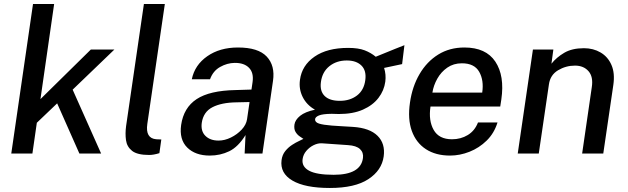

<svg xmlns="http://www.w3.org/2000/svg" viewBox="-20 -763 3120 954"><path d="M36 0 144 -743H249L181 -270.5L431.5 -517H548.5L341 -317.5L482.5 0H374.5L264 -249.5L163 -153L141 0Z M721.5 7Q662 7 636.2 -13.5Q610.5 -34 606 -66.8Q601.5 -99.5 606.5 -136.5L695 -743H799L712 -147.5Q701.5 -75.5 756.5 -71L781.5 -70L772 -2Q743 7 721.5 7Z M1022.5 10Q950.5 10 910.2 -30Q870 -70 880 -142Q892.5 -228 957 -270.5Q1021.5 -313 1150 -315.5L1229.5 -318L1235 -355.5Q1241.5 -401.5 1217.2 -426.2Q1193 -451 1146 -450.5Q1108.5 -450 1073.5 -430.2Q1038.5 -410.5 1023.5 -369H933Q947.5 -440 1009.8 -483.5Q1072 -527 1162.5 -527Q1263 -527 1305.2 -482Q1347.5 -437 1336.5 -361.5L1284 0H1195.5L1200 -92Q1163.5 -33 1119 -11.5Q1074.5 10 1022.5 10ZM1066 -64.5Q1096.5 -64.5 1127.5 -79.8Q1158.5 -95 1181 -119.2Q1203.5 -143.5 1207.5 -170.5L1220 -256L1155 -254.5Q1080.5 -253.5 1035.5 -230.2Q990.5 -207 982.5 -152.5Q977 -111 1000.8 -87.8Q1024.5 -64.5 1066 -64.5Z M1619 171Q1495.5 171 1433 134.2Q1370.5 97.5 1379 32.5Q1382.5 6 1397.5 -12.5Q1412.5 -31 1431.5 -43.2Q1450.5 -55.5 1466.2 -62.5Q1482 -69.5 1487.5 -73Q1481 -77.5 1469 -85.5Q1457 -93.5 1448.5 -107.5Q1440 -121.5 1443 -144Q1446.5 -167.5 1471.2 -187.5Q1496 -207.5 1545 -218Q1504 -241 1484 -281Q1464 -321 1470.5 -366.5Q1480 -438 1542.8 -481.5Q1605.5 -525 1710 -525Q1760.5 -525 1791.8 -513Q1823 -501 1847 -481Q1861 -486.5 1888.2 -497.8Q1915.5 -509 1944 -520.5Q1972.5 -532 1989.5 -538.5L1978 -444.5L1888.5 -425.5Q1899 -392.5 1894.5 -357.5Q1888.5 -313 1860.5 -276.5Q1832.5 -240 1783.2 -218.2Q1734 -196.5 1664 -196.5Q1656 -196.5 1645 -197Q1634 -197.5 1628.5 -197.5Q1583 -197 1564.5 -189.2Q1546 -181.5 1545.5 -170Q1545 -155.5 1565 -149Q1585 -142.5 1629 -139Q1648 -137.5 1675.2 -136Q1702.5 -134.5 1734 -132.5Q1817 -127 1856 -88.2Q1895 -49.5 1886.5 14Q1877 83.5 1810.2 127.2Q1743.5 171 1619 171ZM1668.5 -262Q1719 -262 1753.8 -288.5Q1788.5 -315 1795 -364.5Q1801.5 -412 1776 -437.2Q1750.5 -462.5 1703 -462.5Q1652 -462.5 1616.5 -434Q1581 -405.5 1574.5 -355Q1568.5 -310.5 1593 -286.2Q1617.5 -262 1668.5 -262ZM1638 105.5Q1772.5 105.5 1783.5 22Q1787 -5 1768.8 -22.2Q1750.5 -39.5 1708.5 -42L1579 -51Q1559.5 -52 1538.5 -41.8Q1517.5 -31.5 1502 -13.2Q1486.5 5 1483.5 28Q1478.5 65 1515.8 85.2Q1553 105.5 1638 105.5Z M2216 10Q2145 10 2096.2 -21.8Q2047.5 -53.5 2026.2 -112.5Q2005 -171.5 2017 -253Q2028.5 -333.5 2064.8 -395.2Q2101 -457 2157.5 -492Q2214 -527 2287.5 -527Q2394.5 -527 2441.2 -456.8Q2488 -386.5 2471 -269L2465.5 -233.5H2119Q2108.5 -164 2134.8 -117.5Q2161 -71 2226 -71Q2269.5 -71 2304.2 -92Q2339 -113 2355 -154.5H2452Q2435.5 -101 2398.2 -64.5Q2361 -28 2313 -9Q2265 10 2216 10ZM2128.5 -303H2376Q2385 -364 2361 -406.2Q2337 -448.5 2275 -448.5Q2233.5 -448.5 2202.5 -427Q2171.5 -405.5 2152.8 -372Q2134 -338.5 2128.5 -303Z M2552.5 0 2628 -517H2729.5L2720 -446.5Q2745 -478 2783.8 -500.8Q2822.5 -523.5 2881.5 -523.5Q2928 -523.5 2964.2 -502.2Q3000.5 -481 3018.2 -440.2Q3036 -399.5 3027.5 -341L2977.5 0H2872.5L2920.5 -330Q2928.5 -381.5 2904.2 -409.2Q2880 -437 2837 -437Q2791.5 -437 2752.8 -413.8Q2714 -390.5 2707.5 -344L2657 0Z"/></svg>

Font: Public Sans Medium
Style: Italic
Weight: 500
Italic angle: -8°
Designer: The Public Sans project authors (U.S. Web Design System). Libre Franklin designed by Pablo Impallari and Rodrigo Fuenzal
Version: Version 1.007; ttfautohint (v1.8.1) -l 8 -r 50 -G 200 -x 14 